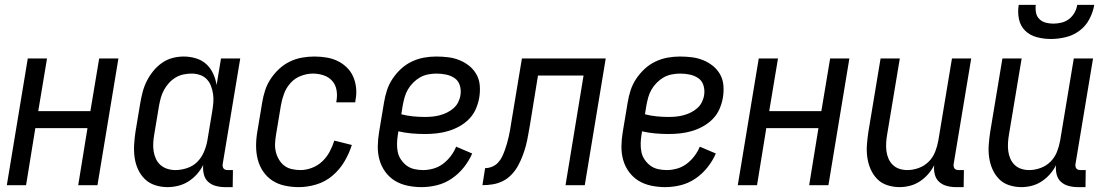

<svg xmlns="http://www.w3.org/2000/svg" viewBox="-20 -760 4540 788"><path d="M8 0 94 -520H173L137 -304H351L387 -520H466L380 0H301L339 -234H125L87 0Z M668 8Q641 8 616.5 0Q592 -8 574.5 -25Q557 -42 546.5 -65Q536 -88 532.5 -113.5Q529 -139 530.5 -166Q532 -193 536 -219L556 -339Q560 -362 566 -384.5Q572 -407 583 -428.5Q594 -450 609.5 -469Q625 -488 645 -502Q665 -516 688 -522Q711 -528 734 -528Q760 -528 784.5 -520.5Q809 -513 826.5 -497Q844 -481 854.5 -458.5Q865 -436 869 -411L887 -520H966L894 -87Q893 -82 894 -77Q895 -72 897.5 -68.5Q900 -65 905 -63.5Q910 -62 915 -62H936L935 8H903Q884 8 865.5 3Q847 -2 834 -14Q821 -26 816.5 -45Q812 -64 814 -83Q804 -63 788.5 -45.5Q773 -28 753.5 -15.5Q734 -3 711.5 2.5Q689 8 668 8ZM700 -62Q723 -62 747.5 -70Q772 -78 789.5 -95.5Q807 -113 817 -136.5Q827 -160 831 -183L851 -303Q854 -321 855.5 -339Q857 -357 854.5 -374Q852 -391 846 -407Q840 -423 828.5 -435Q817 -447 800.5 -452.5Q784 -458 766 -458Q750 -458 733 -454.5Q716 -451 701 -442Q686 -433 674 -420Q662 -407 653.5 -391.5Q645 -376 640.5 -360Q636 -344 633 -328L613 -208Q610 -191 609 -173.5Q608 -156 610.5 -139.5Q613 -123 620 -108Q627 -93 639 -82.5Q651 -72 667 -67Q683 -62 700 -62Z M1207 8Q1177 8 1149 2Q1121 -4 1098.5 -18.5Q1076 -33 1060.5 -55.5Q1045 -78 1038 -105Q1031 -132 1031 -161Q1031 -190 1036 -219L1056 -339Q1060 -364 1068 -389Q1076 -414 1091 -436.5Q1106 -459 1126 -477.5Q1146 -496 1170 -507.5Q1194 -519 1219.5 -523.5Q1245 -528 1270 -528Q1295 -528 1319.5 -524Q1344 -520 1365 -510Q1386 -500 1403 -483.5Q1420 -467 1429.5 -445.5Q1439 -424 1441.5 -399Q1444 -374 1439 -349L1438 -340H1360L1361 -346Q1365 -369 1361 -391Q1357 -413 1343 -428.5Q1329 -444 1308 -451Q1287 -458 1264 -458Q1240 -458 1215 -448.5Q1190 -439 1172.5 -419.5Q1155 -400 1146 -376Q1137 -352 1133 -328L1113 -208Q1110 -190 1109 -172Q1108 -154 1112 -137Q1116 -120 1125 -105Q1134 -90 1147 -80Q1160 -70 1177.5 -66Q1195 -62 1213 -62Q1236 -62 1260 -71Q1284 -80 1302.5 -97.5Q1321 -115 1333 -137.5Q1345 -160 1352 -183L1424 -165Q1413 -130 1393.5 -97Q1374 -64 1344.5 -39Q1315 -14 1278.5 -3Q1242 8 1207 8Z M1710 8Q1681 8 1652.5 2Q1624 -4 1601 -18Q1578 -32 1561.5 -54.5Q1545 -77 1537.5 -104Q1530 -131 1530.5 -160.5Q1531 -190 1536 -219L1556 -339Q1560 -364 1568 -389Q1576 -414 1591 -436.5Q1606 -459 1626 -477.5Q1646 -496 1670.5 -507.5Q1695 -519 1720 -523.5Q1745 -528 1770 -528Q1795 -528 1819.5 -525Q1844 -522 1866 -513Q1888 -504 1906 -489.5Q1924 -475 1935.5 -454.5Q1947 -434 1949 -409.5Q1951 -385 1947 -360Q1943 -336 1933 -313Q1923 -290 1905.5 -272Q1888 -254 1865.5 -241.5Q1843 -229 1819 -222Q1795 -215 1771 -212.5Q1747 -210 1724 -210Q1696 -210 1668.5 -212.5Q1641 -215 1615 -221L1613 -208Q1610 -190 1609.5 -171.5Q1609 -153 1612.5 -136Q1616 -119 1626 -104.5Q1636 -90 1649.5 -80Q1663 -70 1680.5 -66Q1698 -62 1717 -62Q1737 -62 1758.5 -68Q1780 -74 1798 -87.5Q1816 -101 1830 -119.5Q1844 -138 1852 -158L1918 -130Q1905 -100 1883.5 -73Q1862 -46 1834 -27Q1806 -8 1774 0Q1742 8 1710 8ZM1724 -280Q1739 -280 1754.5 -281.5Q1770 -283 1785 -287Q1800 -291 1814.5 -298Q1829 -305 1841.5 -316Q1854 -327 1861 -341.5Q1868 -356 1870 -371Q1873 -391 1867 -410Q1861 -429 1845.5 -439.5Q1830 -450 1810.5 -454Q1791 -458 1771 -458Q1754 -458 1736.5 -454.5Q1719 -451 1704 -442.5Q1689 -434 1676 -421Q1663 -408 1654 -392.5Q1645 -377 1640.5 -360.5Q1636 -344 1633 -328L1627 -291Q1650 -285 1674.5 -282.5Q1699 -280 1724 -280Z M2301 0 2375 -450H2188L2155 -247Q2151 -226 2147.5 -205Q2144 -184 2138.5 -163Q2133 -142 2125 -121Q2117 -100 2106.5 -80.5Q2096 -61 2080 -44Q2064 -27 2044 -17Q2024 -7 2002.5 -3.5Q1981 0 1960 0L1971 -70Q1985 -70 1999 -75.5Q2013 -81 2023.5 -92Q2034 -103 2040.5 -116.5Q2047 -130 2052 -144Q2057 -158 2061 -172Q2065 -186 2068 -199.5Q2071 -213 2073.5 -227Q2076 -241 2078 -255L2122 -520H2466L2380 0Z M2710 8Q2681 8 2652.5 2Q2624 -4 2601 -18Q2578 -32 2561.5 -54.5Q2545 -77 2537.5 -104Q2530 -131 2530.5 -160.5Q2531 -190 2536 -219L2556 -339Q2560 -364 2568 -389Q2576 -414 2591 -436.5Q2606 -459 2626 -477.5Q2646 -496 2670.5 -507.5Q2695 -519 2720 -523.5Q2745 -528 2770 -528Q2795 -528 2819.5 -525Q2844 -522 2866 -513Q2888 -504 2906 -489.5Q2924 -475 2935.5 -454.5Q2947 -434 2949 -409.5Q2951 -385 2947 -360Q2943 -336 2933 -313Q2923 -290 2905.5 -272Q2888 -254 2865.5 -241.5Q2843 -229 2819 -222Q2795 -215 2771 -212.5Q2747 -210 2724 -210Q2696 -210 2668.5 -212.5Q2641 -215 2615 -221L2613 -208Q2610 -190 2609.5 -171.5Q2609 -153 2612.5 -136Q2616 -119 2626 -104.5Q2636 -90 2649.5 -80Q2663 -70 2680.5 -66Q2698 -62 2717 -62Q2737 -62 2758.5 -68Q2780 -74 2798 -87.5Q2816 -101 2830 -119.5Q2844 -138 2852 -158L2918 -130Q2905 -100 2883.5 -73Q2862 -46 2834 -27Q2806 -8 2774 0Q2742 8 2710 8ZM2724 -280Q2739 -280 2754.5 -281.5Q2770 -283 2785 -287Q2800 -291 2814.5 -298Q2829 -305 2841.5 -316Q2854 -327 2861 -341.5Q2868 -356 2870 -371Q2873 -391 2867 -410Q2861 -429 2845.5 -439.5Q2830 -450 2810.5 -454Q2791 -458 2771 -458Q2754 -458 2736.5 -454.5Q2719 -451 2704 -442.5Q2689 -434 2676 -421Q2663 -408 2654 -392.5Q2645 -377 2640.5 -360.5Q2636 -344 2633 -328L2627 -291Q2650 -285 2674.5 -282.5Q2699 -280 2724 -280Z M3008 0 3094 -520H3173L3137 -304H3351L3387 -520H3466L3380 0H3301L3339 -234H3125L3087 0Z M3672 8Q3646 8 3621.5 0Q3597 -8 3580 -25.5Q3563 -43 3553 -66Q3543 -89 3539.5 -114.5Q3536 -140 3538 -166.5Q3540 -193 3544 -219L3594 -520H3673L3621 -208Q3618 -191 3617 -174Q3616 -157 3618 -140.5Q3620 -124 3626.5 -109Q3633 -94 3644.5 -83Q3656 -72 3671.5 -67Q3687 -62 3704 -62Q3727 -62 3750.5 -70.5Q3774 -79 3791.5 -96.5Q3809 -114 3818 -137Q3827 -160 3831 -183L3887 -520H3966L3894 -87Q3893 -82 3894 -77Q3895 -72 3897.5 -68.5Q3900 -65 3905 -63.5Q3910 -62 3915 -62H3936L3935 8H3903Q3884 8 3865.5 3Q3847 -2 3834 -14Q3821 -26 3816.5 -44.5Q3812 -63 3814 -82Q3804 -62 3789 -45Q3774 -28 3755 -15.5Q3736 -3 3714.5 2.5Q3693 8 3672 8Z M4172 8Q4146 8 4121.5 0Q4097 -8 4080 -25.5Q4063 -43 4053 -66Q4043 -89 4039.5 -114.5Q4036 -140 4038 -166.5Q4040 -193 4044 -219L4094 -520H4173L4121 -208Q4118 -191 4117 -174Q4116 -157 4118 -140.5Q4120 -124 4126.5 -109Q4133 -94 4144.5 -83Q4156 -72 4171.5 -67Q4187 -62 4204 -62Q4227 -62 4250.5 -70.5Q4274 -79 4291.5 -96.5Q4309 -114 4318 -137Q4327 -160 4331 -183L4387 -520H4466L4394 -87Q4393 -82 4394 -77Q4395 -72 4397.5 -68.5Q4400 -65 4405 -63.5Q4410 -62 4415 -62H4436L4435 8H4403Q4384 8 4365.5 3Q4347 -2 4334 -14Q4321 -26 4316.5 -44.5Q4312 -63 4314 -82Q4304 -62 4289 -45Q4274 -28 4255 -15.5Q4236 -3 4214.5 2.5Q4193 8 4172 8ZM4293 -600Q4263 -600 4235 -607.5Q4207 -615 4187.5 -634Q4168 -653 4162 -681.5Q4156 -710 4161 -740H4231Q4229 -724 4232 -708Q4235 -692 4246 -681.5Q4257 -671 4272 -667Q4287 -663 4303 -663Q4319 -663 4336 -667Q4353 -671 4367 -681.5Q4381 -692 4390 -708Q4399 -724 4401 -740H4471Q4466 -710 4451 -681.5Q4436 -653 4410.5 -634Q4385 -615 4354 -607.5Q4323 -600 4293 -600Z"/></svg>

Font: Iosevka Term Curly
Style: Italic
Weight: 400
Italic angle: -9°
Designer: Belleve Invis
Foundry: Belleve Invis
Version: Version 32.3.0